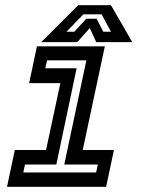

<svg xmlns="http://www.w3.org/2000/svg" viewBox="-20 -718 550 738"><path d="M7 0 37 -141.5H157L212 -398.5H92L122 -540H383L298 -141.5H418L388 0ZM69.5 -55H349.5L356 -85.5H227L312 -486H161L154 -455.5H274.5L196.5 -85.5H76ZM280.5 -698H406.5L488.5 -556H350L325 -610L277 -556H138.5ZM300.5 -663 235.5 -596H265.5L311.5 -646H351.5L377 -596H406.5L370.5 -663Z"/></svg>

Font: Tourney Expanded SemiBold
Style: Italic
Weight: 600
Width: 7
Italic angle: -12°
Designer: Tyler Finck
Foundry: Etcetera Type Co
Version: Version 1.010; ttfautohint (v1.8.3)